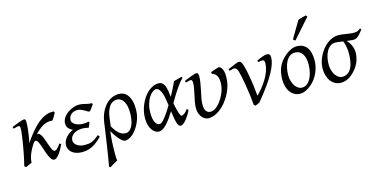

<svg xmlns="http://www.w3.org/2000/svg" viewBox="-88 -1227 3893 1960"><g transform="rotate(-15 1858.5 -247.0)"><path d="M454.1 -112.3Q443.8 -91.8 431.2 -68.4Q418.5 -44.9 404.5 -25.4Q390.6 -5.9 376 7.1Q361.3 20 347.2 20Q330.1 20 316.9 2.7Q303.7 -14.6 292.5 -41Q281.2 -67.4 271.7 -97.7Q262.2 -127.9 252.4 -154.3Q242.7 -180.7 232.7 -198Q222.7 -215.3 210.4 -215.3Q205.1 -215.3 198.5 -210.2Q191.9 -205.1 185.1 -196.3Q171.4 -174.8 158.4 -152.1Q145.5 -129.4 135.7 -105.7Q126 -82 119.9 -57.9Q113.8 -33.7 113.8 -9.8Q106.9 -6.8 98.1 -2.9Q89.4 1 80.3 4.9Q71.3 8.8 62.5 12.9Q53.7 17.1 47.9 20L32.2 4.9Q40.5 -25.9 48.3 -62.5Q56.2 -99.1 63.5 -137.2Q70.8 -175.3 76.9 -212.4Q83 -249.5 87.6 -281.2Q92.3 -313 94.7 -336.7Q97.2 -360.4 97.2 -372.1Q97.2 -383.3 95.9 -389.9Q94.7 -396.5 92.5 -399.7Q90.3 -402.8 86.9 -403.8Q83.5 -404.8 79.1 -404.8Q74.7 -404.8 66.2 -402.8Q57.6 -400.9 48.8 -398.4Q40 -396 33.4 -394Q26.9 -392.1 26.9 -392.1L20 -411.1Q40.5 -419.9 61.3 -428.2Q82 -436.5 100.1 -442.9Q118.2 -449.2 131.6 -453.1Q145 -457 150.9 -457Q157.7 -457 161.6 -454.8Q165.5 -452.6 167.2 -446.8Q168.9 -440.9 169.4 -430.2Q169.9 -419.4 169.9 -401.9Q169.9 -396 168.7 -382.1Q167.5 -368.2 165.5 -350.1Q163.6 -332 160.9 -311.3Q158.2 -290.5 155 -271Q151.9 -251.5 148.4 -234.9Q145 -218.3 142.1 -208Q176.8 -258.3 206.3 -294.9Q235.8 -331.5 260.3 -356.9Q284.7 -382.3 304.9 -398.2Q325.2 -414.1 341.3 -423.8Q357.4 -433.6 369.6 -438.5Q381.8 -443.4 391.1 -446.8Q413.6 -455.1 431.2 -456.1Q448.7 -457 466.8 -457Q470.2 -452.6 471.4 -449.2Q472.7 -445.8 474.1 -442.9Q468.3 -430.7 460.9 -417.5Q453.6 -404.3 447 -393.8Q440.4 -383.3 434.6 -376.5Q428.7 -369.6 425.8 -370.1Q417 -370.6 409.9 -371.1Q402.8 -371.6 395.5 -370.8Q388.2 -370.1 380.1 -368.4Q372.1 -366.7 361.8 -363.8Q352.1 -361.3 338.6 -354.7Q325.2 -348.1 309.1 -337.2Q293 -326.2 275.1 -310.3Q257.3 -294.4 239.7 -273.4Q243.7 -274.9 246.3 -275.4Q249 -275.9 251.5 -275.9Q266.1 -275.9 277.8 -260.3Q289.6 -244.6 299.3 -221.4Q309.1 -198.2 317.6 -170.9Q326.2 -143.6 335 -120.4Q343.8 -97.2 353.3 -81.5Q362.8 -65.9 375 -65.9Q382.8 -65.9 391.4 -71.8Q399.9 -77.6 408 -86.4Q416 -95.2 423.8 -105.7Q431.6 -116.2 438 -126Q443.8 -122.1 446.8 -120.1Q449.7 -118.2 454.1 -112.3Z M872.1 -425.8Q850.1 -393.6 837.4 -377.2Q824.7 -360.8 817.9 -360.8Q813 -360.8 801.5 -368.2Q790 -375.5 774.4 -384.5Q758.8 -393.6 740.2 -400.9Q721.7 -408.2 703.1 -408.2Q680.7 -408.2 663.3 -401.6Q646 -395 634 -383.5Q622.1 -372.1 616 -356.7Q609.9 -341.3 609.9 -323.2Q609.9 -312.5 617.4 -301Q625 -289.6 639.9 -279.8Q654.8 -270 677 -263.7Q699.2 -257.3 728 -257.3Q743.7 -257.3 758.1 -259.3Q772.5 -261.2 784.7 -264.2L791.5 -253.9L769 -203.1Q753.9 -208 736.8 -210.4Q719.7 -212.9 704.1 -212.9Q676.3 -212.9 652.6 -206.5Q628.9 -200.2 611.3 -188.2Q593.8 -176.3 583.7 -158.7Q573.7 -141.1 573.7 -119.1Q573.7 -105 581.8 -91.3Q589.8 -77.6 604.5 -67.1Q619.1 -56.6 639.6 -50.3Q660.2 -43.9 685.1 -43.9Q707 -43.9 724.1 -45.7Q741.2 -47.4 758.3 -54Q775.4 -60.5 794.7 -73Q814 -85.4 839.8 -106.9L855 -85.9Q827.1 -58.1 801.8 -38.1Q776.4 -18.1 750.7 -5.1Q725.1 7.8 698.2 13.9Q671.4 20 641.1 20Q608.4 20 582 11.7Q555.7 3.4 537.4 -11Q519 -25.4 509 -44.9Q499 -64.5 499 -86.9Q499 -110.4 507.8 -131.6Q516.6 -152.8 531.5 -170.4Q546.4 -188 566.4 -201.9Q586.4 -215.8 608.9 -225.1Q579.6 -237.3 563.2 -257.1Q546.9 -276.9 546.9 -307.1Q546.9 -329.6 555.9 -349.4Q564.9 -369.1 579.8 -385.7Q594.7 -402.3 614 -415.8Q633.3 -429.2 653.6 -438.2Q673.8 -447.3 693.4 -452.1Q712.9 -457 729 -457Q752 -457 769.5 -453.6Q787.1 -450.2 802.2 -446.3Q817.4 -442.4 831.1 -439.7Q844.7 -437 859.9 -439Q864.3 -436.5 866.7 -433.6Q869.1 -430.7 872.1 -425.8Z M998 -224.1Q996.6 -211.9 994.4 -194.3Q992.2 -176.8 989.7 -159.7Q1011.7 -120.1 1031.7 -98.4Q1051.8 -76.7 1069.3 -66.2Q1086.9 -55.7 1101.6 -53.7Q1116.2 -51.8 1126.5 -51.8Q1135.3 -51.8 1147.9 -57.9Q1160.6 -64 1173.6 -78.6Q1186.5 -93.3 1197.3 -118.2Q1208 -143.1 1212.9 -180.7Q1219.7 -230 1216.3 -271.5Q1212.9 -313 1200.4 -343Q1188 -373 1167.5 -389.9Q1147 -406.7 1120.1 -406.7Q1106 -406.7 1087.6 -401.4Q1069.3 -396 1051.5 -377.2Q1033.7 -358.4 1019 -322.3Q1004.4 -286.1 998 -224.1ZM1281.2 -217.8Q1277.8 -191.4 1269 -163.6Q1260.3 -135.7 1247.1 -109.4Q1233.9 -83 1216.8 -59.6Q1199.7 -36.1 1180.2 -18.3Q1160.6 -0.5 1139.2 9.8Q1117.7 20 1095.7 20Q1086.4 20 1074.2 12.9Q1062 5.9 1046.6 -9.8Q1031.2 -25.4 1012.7 -50.8Q994.1 -76.2 972.7 -112.8Q971.7 -106.4 970.9 -98.6Q970.2 -90.8 969.2 -82Q966.3 -57.6 964.4 -29.5Q962.4 -1.5 961.2 27.1Q960 55.7 959.5 82.8Q959 109.9 959.2 132.3Q959.5 154.8 960.7 171.1Q961.9 187.5 963.9 193.8Q954.6 199.2 943.6 205.6Q932.6 211.9 921.1 218.5Q909.7 225.1 898.9 231.7Q888.2 238.3 878.9 244.1Q874.5 241.7 872.8 239.3Q871.1 236.8 867.2 232.4Q870.1 216.3 875.7 183.8Q881.3 151.4 887.9 109.9Q894.5 68.4 901.6 22Q908.7 -24.4 915 -68.1Q921.4 -111.8 926.8 -148.9Q932.1 -186 935.1 -209Q943.8 -272.5 965.8 -319.1Q987.8 -365.7 1017.3 -396.5Q1046.9 -427.2 1082 -442.1Q1117.2 -457 1152.8 -457Q1194.3 -457 1221.4 -435.8Q1248.5 -414.6 1263.4 -380.4Q1278.3 -346.2 1282.2 -303.5Q1286.1 -260.7 1281.2 -217.8Z M1480.5 -51.8Q1491.2 -51.8 1506.6 -64.9Q1522 -78.1 1539.8 -100.6Q1557.6 -123 1577.1 -152.6Q1596.7 -182.1 1616.2 -214.8Q1611.3 -250.5 1605.2 -284.9Q1599.1 -319.3 1589.6 -346.2Q1580.1 -373 1566.2 -389.4Q1552.2 -405.8 1532.2 -405.8Q1518.1 -405.8 1498 -391.8Q1478 -377.9 1459.7 -350.3Q1441.4 -322.8 1428.7 -281.5Q1416 -240.2 1416 -185.1Q1416 -121.6 1433.6 -86.7Q1451.2 -51.8 1480.5 -51.8ZM1826.2 -446.8Q1806.2 -429.2 1786.6 -404.1Q1767.1 -378.9 1747.3 -349.6Q1727.5 -320.3 1708 -287.6Q1688.5 -254.9 1668.9 -221.7Q1673.3 -196.8 1679.2 -170.9Q1685.1 -145 1691.7 -124Q1698.2 -103 1705.1 -89.6Q1711.9 -76.2 1717.3 -76.2Q1725.1 -76.2 1734.6 -80.8Q1744.1 -85.4 1753.4 -93.3Q1762.7 -101.1 1770.8 -110.6Q1778.8 -120.1 1784.2 -129.9Q1790.5 -126 1793.5 -122.6Q1796.4 -119.1 1800.3 -115.2Q1794.9 -102.5 1786.9 -87.6Q1778.8 -72.8 1769 -57.9Q1759.3 -43 1748.3 -28.8Q1737.3 -14.6 1726.3 -3.9Q1715.3 6.8 1704.3 13.4Q1693.4 20 1684.1 20Q1671.9 20 1663.1 9.5Q1654.3 -1 1647.7 -22.2Q1641.1 -43.5 1635.7 -75.2Q1630.4 -106.9 1624.5 -148.9Q1603 -114.3 1581.5 -83.5Q1560.1 -52.7 1538.6 -29.8Q1517.1 -6.8 1495.8 6.6Q1474.6 20 1453.1 20Q1437 20 1418.7 10.7Q1400.4 1.5 1385 -18.8Q1369.6 -39.1 1359.4 -71Q1349.1 -103 1349.1 -148.9Q1349.1 -184.1 1356.9 -220.5Q1364.7 -256.8 1379.4 -291Q1394 -325.2 1414.3 -355.5Q1434.6 -385.7 1459.5 -408.2Q1484.4 -430.7 1513.2 -443.8Q1542 -457 1573.2 -457Q1597.2 -457 1612.3 -444.8Q1627.4 -432.6 1636.7 -410.9Q1646 -389.2 1651.1 -358.6Q1656.2 -328.1 1660.2 -291.5Q1672.9 -314.5 1684.1 -336.2Q1695.3 -357.9 1704.8 -377Q1714.4 -396 1721.7 -411.6Q1729 -427.2 1733.4 -438Q1754.4 -442.4 1775.4 -448.2Q1796.4 -454.1 1819.3 -460.9Q1822.3 -455.6 1823.5 -452.9Q1824.7 -450.2 1826.2 -446.8Z M2255.4 -287.1Q2250.5 -253.4 2237.3 -217.8Q2224.1 -182.1 2204.3 -147.9Q2184.6 -113.8 2159.2 -83.3Q2133.8 -52.7 2104.2 -29.8Q2074.7 -6.8 2042.5 6.6Q2010.3 20 1977.1 20Q1965.3 20 1948 13.7Q1930.7 7.3 1914.6 -9.3Q1898.4 -25.9 1887.5 -54.7Q1876.5 -83.5 1878.4 -127.9Q1879.4 -154.3 1885.7 -185.5Q1892.1 -216.8 1899.2 -249.5Q1906.2 -282.2 1911.9 -313.5Q1917.5 -344.7 1917.5 -371.1Q1917.5 -382.3 1916 -388.9Q1914.6 -395.5 1911.9 -398.7Q1909.2 -401.9 1905.5 -402.8Q1901.9 -403.8 1897.5 -403.8Q1893.1 -403.8 1884.8 -401.9Q1876.5 -399.9 1868.2 -397.7Q1859.9 -395.5 1853.5 -393.8Q1847.2 -392.1 1847.2 -392.1L1841.3 -410.2Q1861.8 -419.4 1882.6 -428Q1903.3 -436.5 1920.9 -442.9Q1938.5 -449.2 1951.9 -453.1Q1965.3 -457 1971.2 -457Q1985.4 -457 1990.2 -447.8Q1995.1 -438.5 1995.1 -416Q1995.1 -388.2 1989.3 -353Q1983.4 -317.9 1976.1 -282Q1968.8 -246.1 1961.9 -212.9Q1955.1 -179.7 1953.1 -155.8Q1947.8 -97.2 1964.4 -68.1Q1981 -39.1 2014.2 -39.1Q2035.2 -39.1 2055.2 -49.8Q2075.2 -60.5 2093.3 -78.4Q2111.3 -96.2 2127.2 -119.1Q2143.1 -142.1 2155.5 -166.7Q2168 -191.4 2176 -215.8Q2184.1 -240.2 2187 -261.2Q2191.4 -290.5 2189.9 -315.4Q2188.5 -340.3 2181.2 -359.6Q2173.8 -378.9 2160.4 -391.8Q2147 -404.8 2127 -409.2L2122.1 -427.7Q2130.9 -431.6 2142.8 -435.8Q2154.8 -439.9 2167.5 -444.1Q2180.2 -448.2 2192.1 -451.4Q2204.1 -454.6 2213.4 -457Q2241.7 -447.3 2253.7 -403.3Q2265.6 -359.4 2255.4 -287.1Z M2754.4 -416Q2754.4 -386.2 2742.4 -347.9Q2730.5 -309.6 2703.1 -259Q2675.8 -208.5 2630.4 -144.8Q2585 -81.1 2518.6 -1Q2514.2 1.5 2508.3 4.2Q2502.4 6.8 2496.1 9.5Q2489.7 12.2 2483.6 15.1Q2477.5 18.1 2472.7 20L2456.5 4.9Q2451.7 -55.2 2444.1 -111.8Q2436.5 -168.5 2428.5 -217Q2420.4 -265.6 2412.1 -303.5Q2403.8 -341.3 2397.5 -363.8Q2393.6 -377 2388.4 -384.8Q2383.3 -392.6 2377.7 -397Q2372.1 -401.4 2366.5 -402.6Q2360.8 -403.8 2356.4 -403.8Q2352.1 -403.8 2344.2 -401.9Q2336.4 -399.9 2328.9 -397.7Q2321.3 -395.5 2315.4 -393.8Q2309.6 -392.1 2309.6 -392.1L2303.2 -410.2Q2323.7 -419.4 2342.8 -428Q2361.8 -436.5 2377.4 -442.9Q2393.1 -449.2 2404.8 -453.1Q2416.5 -457 2422.4 -457Q2436.5 -457 2446.5 -443.1Q2456.5 -429.2 2466.3 -395Q2471.7 -376.5 2478.8 -343.5Q2485.8 -310.5 2493.2 -268.1Q2500.5 -225.6 2506.8 -175.8Q2513.2 -126 2517.6 -73.2Q2565.4 -120.6 2597.2 -165Q2628.9 -209.5 2647.7 -248.3Q2666.5 -287.1 2674.1 -319.1Q2681.6 -351.1 2681.6 -374Q2681.6 -391.1 2675.8 -400.1Q2669.9 -409.2 2656.2 -409.2Q2647.9 -409.2 2637.9 -407.5Q2627.9 -405.8 2617.7 -401.9L2607.4 -418.9Q2621.6 -426.3 2637.7 -433.1Q2653.8 -439.9 2668.9 -445.3Q2684.1 -450.7 2697 -453.9Q2710 -457 2718.3 -457Q2735.8 -457 2745.1 -448.2Q2754.4 -439.5 2754.4 -416Z M3105 -246.1Q3105 -320.8 3077.6 -360.4Q3050.3 -399.9 3000 -399.9Q2964.8 -399.9 2940.9 -379.6Q2917 -359.4 2902.3 -328.6Q2887.7 -297.9 2881.3 -262Q2875 -226.1 2875 -194.8Q2875 -162.1 2883.1 -133.1Q2891.1 -104 2905.5 -82.3Q2919.9 -60.5 2939.2 -47.9Q2958.5 -35.2 2981 -35.2Q3003.4 -35.2 3021.2 -45.2Q3039.1 -55.2 3053 -72Q3066.9 -88.9 3076.7 -110.6Q3086.4 -132.3 3092.8 -155.8Q3099.1 -179.2 3102.1 -202.6Q3105 -226.1 3105 -246.1ZM3174.8 -272.9Q3174.8 -240.2 3167.5 -206.8Q3160.2 -173.3 3146 -141.8Q3131.8 -110.4 3111.1 -81.8Q3090.3 -53.2 3063 -30.8Q3050.3 -20.5 3036.1 -11.2Q3022 -2 3007.3 5.1Q2992.7 12.2 2977.5 16.1Q2962.4 20 2947.8 20Q2913.6 20 2887 5.6Q2860.4 -8.8 2842 -33.9Q2823.7 -59.1 2814.2 -93.5Q2804.7 -127.9 2804.7 -168Q2804.7 -203.1 2810.5 -235.6Q2816.4 -268.1 2829.6 -298.3Q2842.8 -328.6 2864.7 -356.4Q2886.7 -384.3 2918.9 -410.2Q2943.8 -429.7 2973.6 -443.4Q3003.4 -457 3033.7 -457Q3071.8 -457 3098.6 -443.4Q3125.5 -429.7 3142.3 -405.3Q3159.2 -380.9 3167 -347.2Q3174.8 -313.5 3174.8 -272.9ZM3039.1 -518.1Q3031.7 -520.5 3027.6 -523.4Q3023.4 -526.4 3016.1 -534.2L3122.1 -713.9Q3129.9 -716.8 3140.6 -720.2Q3151.4 -723.6 3162.8 -726.8Q3174.3 -730 3185.8 -732.7Q3197.3 -735.4 3206.1 -737.8L3218.3 -721.2Z M3492.2 -406.2Q3490.2 -406.2 3493.2 -404.8Q3492.2 -405.8 3492.2 -406.2ZM3518.1 -137.2Q3526.9 -171.4 3529.8 -206.5Q3532.7 -241.7 3530.5 -274.2Q3528.3 -306.6 3522 -334.7Q3515.6 -362.8 3506.8 -382.3Q3480 -386.2 3458 -389.2Q3436 -392.1 3426.8 -392.1Q3395 -392.1 3371.6 -375Q3348.1 -357.9 3332.8 -330.1Q3317.4 -302.2 3309.6 -266.8Q3301.8 -231.4 3301.8 -194.8Q3301.8 -162.1 3309.8 -133.1Q3317.9 -104 3332.3 -82.3Q3346.7 -60.5 3366 -47.9Q3385.3 -35.2 3407.7 -35.2Q3431.2 -35.2 3449 -43.5Q3466.8 -51.8 3480.5 -65.9Q3494.1 -80.1 3503.2 -98.6Q3512.2 -117.2 3518.1 -137.2ZM3716.8 -452.1Q3704.6 -436.5 3692.9 -421.9Q3681.2 -407.2 3668.9 -396Q3656.7 -384.8 3643.6 -377.9Q3630.4 -371.1 3615.7 -371.1Q3603 -371.1 3583.7 -373Q3564.5 -375 3542.5 -377.4Q3566.9 -351.6 3580.1 -325.4Q3593.3 -299.3 3597.9 -272.2Q3602.5 -245.1 3599.4 -217.3Q3596.2 -189.5 3587.9 -161.1Q3583.5 -146 3574 -126.7Q3564.5 -107.4 3550.3 -87.4Q3536.1 -67.4 3517.8 -48.1Q3499.5 -28.8 3477.8 -13.7Q3456.1 1.5 3431.2 10.7Q3406.2 20 3379.4 20Q3345.2 20 3317.9 5.6Q3290.5 -8.8 3271.2 -33.9Q3252 -59.1 3241.7 -93.5Q3231.4 -127.9 3231.4 -168Q3231.4 -201.2 3240.5 -235.6Q3249.5 -270 3265.9 -302Q3282.2 -334 3304.4 -362.3Q3326.7 -390.6 3353.5 -411.6Q3380.4 -432.6 3410.6 -444.8Q3440.9 -457 3472.7 -457Q3492.2 -457 3512.9 -454.1Q3533.7 -451.2 3554.4 -448Q3575.2 -444.8 3595.5 -441.9Q3615.7 -439 3634.8 -439Q3662.6 -439 3678.5 -447Q3694.3 -455.1 3707 -466.3L3716.8 -452.1Z"/></g></svg>

Font: GentiumAlt
Style: Italic
Weight: 400
Italic angle: -7°
Designer: J. Victor Gaultney
Version: Version 1.02; 2005; OFL release